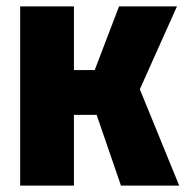

<svg xmlns="http://www.w3.org/2000/svg" viewBox="-20 -580 589 600"><path d="M43 0V-560H211V-361H276L352 -560H533L417 -301L540 0H358L282 -221H211V0Z"/></svg>

Font: Tektur SemiCondensed
Style: Bold
Weight: 700
Width: 4
Designer: Adam Jagosz
Foundry: Adam Jagosz
Version: Version 1.005;gftools[0.9.30]